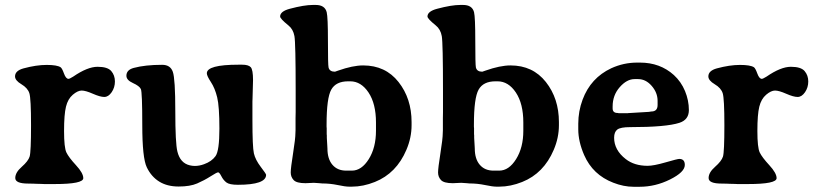

<svg xmlns="http://www.w3.org/2000/svg" viewBox="-20 -730 3248 761"><path d="M310.1 -23.9Q310.1 -0.5 196.8 -0.5H154.8L144.5 -1Q134.3 -1.5 123.5 -1.5L113.3 -2Q103 -2.4 91.8 -2.4Q40.5 -2.4 40.5 -24.4Q40.5 -46.4 66.2 -68.8Q91.8 -91.3 97.4 -109.4Q103 -127.4 103 -233.4Q103 -339.4 96.4 -360.4Q89.8 -381.3 64.7 -396.2Q39.6 -411.1 39.6 -427.2Q39.6 -449.7 73.2 -459Q124 -472.7 165 -472.7Q206.1 -472.7 220.2 -463.4Q226.1 -459.5 233.6 -438.5Q241.2 -417.5 251.5 -417.5Q255.9 -417.5 270 -426.3Q326.7 -465.3 366.7 -465.3Q406.7 -465.3 421.1 -448.2Q435.5 -431.2 435.5 -407.2Q435.5 -383.3 422.6 -364.5Q409.7 -345.7 393.3 -345.7Q377 -345.7 348.1 -358.4Q319.3 -371.1 303.7 -371.1Q288.1 -371.1 268.6 -354.5Q249 -337.9 241.5 -307.1Q233.9 -276.4 233.9 -210.7Q233.9 -145 243.2 -125.7Q252.4 -106.4 281.2 -75.2Q310.1 -43.9 310.1 -23.9Z M1034.7 -37.1Q1034.7 2.4 922.9 2.4Q889.6 2.4 877.4 -6.8Q865.2 -16.1 857.4 -31.5Q849.6 -46.9 844.5 -46.9Q839.4 -46.9 814.5 -31Q789.6 -15.1 761.5 -2.9Q733.4 9.3 688 9.3Q642.6 9.3 611.1 -10.3Q579.6 -29.8 561.8 -66.9Q543.9 -104 543.9 -234.4Q543.9 -364.7 538.3 -377Q532.7 -389.2 506.8 -400.9Q481 -412.6 481 -429.7Q481 -453.1 510.3 -460.9Q555.7 -473.1 623 -473.1Q655.3 -473.1 665 -445.3Q674.8 -417.5 674.8 -290Q674.8 -162.6 683.1 -129.4Q694.3 -83.5 732.4 -74.7Q742.2 -72.3 752.4 -72.3Q770 -72.3 788.6 -79.1Q818.8 -89.8 834.2 -111.1Q849.6 -132.3 849.6 -220.2Q849.6 -308.1 840.8 -344.2Q832 -380.4 815.9 -404.8Q799.8 -429.2 799.8 -439.5Q799.8 -473.6 925.8 -473.6H939.5Q964.8 -473.6 973.9 -463.6Q982.9 -453.6 982.9 -412.6L981 -341.8L980.5 -327.1V-254.9Q980.5 -147.5 986.3 -122.1Q992.2 -96.7 1013.4 -68.8Q1034.7 -41 1034.7 -37.1Z M1277.8 -141.6Q1277.8 -100.1 1297.6 -76.9Q1317.4 -53.7 1352.1 -53.7H1374.5Q1413.1 -53.7 1441.7 -99.4Q1470.2 -145 1470.2 -211.9V-244.6Q1470.2 -318.8 1440.7 -363.3Q1411.1 -407.7 1368.2 -407.7H1359.9Q1311.5 -407.7 1293 -374.8Q1274.4 -341.8 1274.4 -236.8V-227.1L1274.9 -222.2V-198.2L1275.4 -193.4Q1275.4 -188.5 1275.4 -183.6L1277.3 -150.9Q1277.8 -146 1277.8 -141.6ZM1190.9 -3.9Q1155.3 -3.9 1143.8 -16.4Q1132.3 -28.8 1132.3 -46.4Q1132.3 -64 1141.6 -122.3Q1150.9 -180.7 1150.9 -202.6L1151.4 -214.4V-262.2L1151.9 -286.1V-370.6Q1151.9 -559.6 1147 -586.9Q1142.1 -614.3 1123 -629.4Q1090.3 -655.8 1090.3 -664.6Q1090.3 -685.1 1128.9 -695.3Q1185.5 -710.4 1220.2 -710.4H1231.4Q1267.6 -710.4 1274.9 -681.6Q1279.8 -662.1 1279.8 -567.9Q1279.8 -473.6 1282.2 -462.9Q1286.1 -445.8 1307.6 -445.8Q1307.6 -445.8 1320.3 -450.2Q1378.4 -470.7 1419.4 -470.7Q1507.8 -470.7 1559.6 -405Q1611.3 -339.4 1611.3 -246.1V-233.9Q1611.3 -184.1 1590.8 -136.2Q1551.3 -43 1465.8 -8.8Q1419.4 9.8 1375 9.8H1363.3Q1348.6 9.8 1318.4 3.4Q1288.1 -2.9 1256.8 -2.9L1246.1 -3.9Q1229.5 -5.4 1224.1 -5.4L1212.9 -4.9Q1198.2 -3.9 1190.9 -3.9Z M1861.8 -141.6Q1861.8 -100.1 1881.6 -76.9Q1901.4 -53.7 1936 -53.7H1958.5Q1997.1 -53.7 2025.6 -99.4Q2054.2 -145 2054.2 -211.9V-244.6Q2054.2 -318.8 2024.7 -363.3Q1995.1 -407.7 1952.1 -407.7H1943.8Q1895.5 -407.7 1877 -374.8Q1858.4 -341.8 1858.4 -236.8V-227.1L1858.9 -222.2V-198.2L1859.4 -193.4Q1859.4 -188.5 1859.4 -183.6L1861.3 -150.9Q1861.8 -146 1861.8 -141.6ZM1774.9 -3.9Q1739.3 -3.9 1727.8 -16.4Q1716.3 -28.8 1716.3 -46.4Q1716.3 -64 1725.6 -122.3Q1734.9 -180.7 1734.9 -202.6L1735.4 -214.4V-262.2L1735.8 -286.1V-370.6Q1735.8 -559.6 1731 -586.9Q1726.1 -614.3 1707 -629.4Q1674.3 -655.8 1674.3 -664.6Q1674.3 -685.1 1712.9 -695.3Q1769.5 -710.4 1804.2 -710.4H1815.4Q1851.6 -710.4 1858.9 -681.6Q1863.8 -662.1 1863.8 -567.9Q1863.8 -473.6 1866.2 -462.9Q1870.1 -445.8 1891.6 -445.8Q1891.6 -445.8 1904.3 -450.2Q1962.4 -470.7 2003.4 -470.7Q2091.8 -470.7 2143.6 -405Q2195.3 -339.4 2195.3 -246.1V-233.9Q2195.3 -184.1 2174.8 -136.2Q2135.3 -43 2049.8 -8.8Q2003.4 9.8 1959 9.8H1947.3Q1932.6 9.8 1902.3 3.4Q1872.1 -2.9 1840.8 -2.9L1830.1 -3.9Q1813.5 -5.4 1808.1 -5.4L1796.9 -4.9Q1782.2 -3.9 1774.9 -3.9Z M2509.3 -416.5H2495.1Q2464.4 -416.5 2436.3 -384.5Q2408.2 -352.5 2408.2 -308.1V-300.3Q2408.2 -282.2 2428.2 -282.2L2433.1 -281.2H2467.8L2470.2 -281.7L2551.8 -286.6Q2559.1 -288.1 2561.5 -288.1Q2586.4 -288.1 2586.4 -314V-330.1Q2586.4 -362.8 2563 -389.6Q2539.6 -416.5 2509.3 -416.5ZM2414.1 -184.1Q2414.1 -135.3 2460 -99.6Q2494.1 -72.8 2546.9 -72.8Q2570.8 -72.8 2617.9 -86.4Q2665 -100.1 2672.4 -100.1Q2694.3 -100.1 2694.3 -76.2Q2694.3 -47.9 2636 -18.8Q2577.6 10.3 2515.1 10.3H2493.7Q2492.7 10.3 2491.2 10.3Q2451.7 10.3 2410.6 -5.9Q2329.6 -37.1 2295.4 -115.2Q2272 -168.9 2272 -217.3V-239.7Q2272 -289.1 2289.1 -335Q2321.3 -421.4 2402.8 -459.5Q2451.7 -481.9 2505.4 -481.9H2516.6Q2596.2 -481.9 2650.9 -432.6Q2679.7 -406.2 2695.1 -369.1Q2710.4 -332 2710.4 -293.7Q2710.4 -255.4 2672.9 -243.2Q2620.1 -226.1 2477.5 -226.1Q2439.5 -226.1 2426.8 -216.6Q2414.1 -207 2414.1 -184.1Z M3058.1 -23.9Q3058.1 -0.5 2944.8 -0.5H2902.8L2892.6 -1Q2882.3 -1.5 2871.6 -1.5L2861.3 -2Q2851.1 -2.4 2839.8 -2.4Q2788.6 -2.4 2788.6 -24.4Q2788.6 -46.4 2814.2 -68.8Q2839.8 -91.3 2845.5 -109.4Q2851.1 -127.4 2851.1 -233.4Q2851.1 -339.4 2844.5 -360.4Q2837.9 -381.3 2812.7 -396.2Q2787.6 -411.1 2787.6 -427.2Q2787.6 -449.7 2821.3 -459Q2872.1 -472.7 2913.1 -472.7Q2954.1 -472.7 2968.3 -463.4Q2974.1 -459.5 2981.7 -438.5Q2989.3 -417.5 2999.5 -417.5Q3003.9 -417.5 3018.1 -426.3Q3074.7 -465.3 3114.7 -465.3Q3154.8 -465.3 3169.2 -448.2Q3183.6 -431.2 3183.6 -407.2Q3183.6 -383.3 3170.7 -364.5Q3157.7 -345.7 3141.4 -345.7Q3125 -345.7 3096.2 -358.4Q3067.4 -371.1 3051.8 -371.1Q3036.1 -371.1 3016.6 -354.5Q2997.1 -337.9 2989.5 -307.1Q2981.9 -276.4 2981.9 -210.7Q2981.9 -145 2991.2 -125.7Q3000.5 -106.4 3029.3 -75.2Q3058.1 -43.9 3058.1 -23.9Z"/></svg>

Font: Averia Serif Libre RX
Style: Bold
Weight: 700
Version: Version 1.002